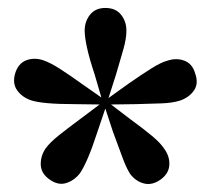

<svg xmlns="http://www.w3.org/2000/svg" viewBox="-20 -857 529 483"><path d="M239 -598 218 -670Q205 -709 199 -736.5Q193 -764 193 -780Q193 -803 206.5 -820Q220 -837 245 -837Q271 -837 284.5 -820Q298 -803 298 -780Q298 -760 290.5 -733.5Q283 -707 272 -670L249 -598ZM244 -594 169 -595Q127 -595 99.5 -597.5Q72 -600 57 -605Q35 -613 23 -630Q11 -647 18 -672Q26 -698 46.5 -705.5Q67 -713 90 -705Q107 -699 130.5 -684Q154 -669 186 -646L246 -604ZM249 -596 225 -525Q212 -485 201 -459.5Q190 -434 181 -421Q167 -403 146.5 -396.5Q126 -390 104 -406Q83 -421 82.5 -443Q82 -465 95 -484Q106 -499 128 -516.5Q150 -534 181 -557L241 -602ZM249 -602 308 -557Q341 -533 362.5 -515Q384 -497 393 -483Q407 -464 406 -442.5Q405 -421 385 -406Q363 -390 342 -395.5Q321 -401 307 -420Q297 -436 287.5 -462.5Q278 -489 264 -526L241 -596ZM244 -604 304 -647Q337 -670 361 -685Q385 -700 400 -704Q423 -712 443.5 -704.5Q464 -697 471 -672Q480 -647 468 -629.5Q456 -612 433 -604Q414 -598 387 -597Q360 -596 321 -595L246 -594Z"/></svg>

Font: Noto Serif SC ExtraLight Black
Style: Regular
Weight: 900
Version: Version 2.002-H1;hotconv 1.1.0;makeotfexe 2.6.0